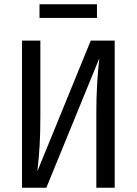

<svg xmlns="http://www.w3.org/2000/svg" viewBox="-20 -879 640 899"><path d="M83 -689H169V-340Q169 -254 165.5 -196.5Q162 -139 155 -77L405 -689H517V0H431V-349Q431 -482 445 -606L197 0H83ZM165 -795V-859H434V-795Z"/></svg>

Font: FiraDG Mono
Style: Regular
Weight: 400
Designer: Carrois Corporate & Edenspiekermann AG
Foundry: Carrois Corporate GbR & Edenspiekermann AG
Version: Version 3.206